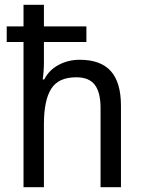

<svg xmlns="http://www.w3.org/2000/svg" viewBox="-20 -780 599 800"><path d="M163 -760V-670H340V-605H163V-521Q163 -484 158 -449H164Q185 -489 225 -510Q265 -531 312 -531Q399 -531 441.5 -484Q484 -437 484 -339V0H399V-330Q399 -395 375 -426.5Q351 -458 298 -458Q223 -458 193 -409.5Q163 -361 163 -263V0H78V-605H8V-670H78V-760Z"/></svg>

Font: Noto Sans Ethiopic SemCond
Style: Regular
Weight: 400
Width: 4
Designer: Monotype Design Team
Foundry: Monotype Imaging Inc.
Version: Version 2.102; ttfautohint (v1.8.4.7-5d5b)